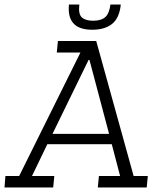

<svg xmlns="http://www.w3.org/2000/svg" viewBox="-45 -832 691 852"><path d="M445 -812H491Q485 -752 452.5 -726Q420 -700 364 -700Q250 -700 261 -812H307Q302 -769 318.5 -754.5Q335 -740 368 -740Q404 -740 422 -756Q440 -772 445 -812ZM-21 -51H40L312 -599H207L212 -650H382L548 -51H611L606 0H389L394 -51H488L451 -192H165L97 -51H196L191 0H-25ZM348 -566 188 -238H439L352 -566Z"/></svg>

Font: Zilla Slab Light
Style: Italic
Weight: 300
Italic angle: -6°
Designer: Typotheque.com
Foundry: Typotheque type foundry
Version: Version 1.1; 2017; ttfautohint (v1.6)